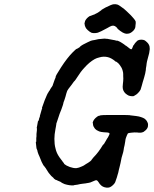

<svg xmlns="http://www.w3.org/2000/svg" viewBox="-20 -826 722 900"><path d="M471 -645H475L474 -644Q476 -644 483 -644Q492 -643 499 -641Q503 -640 515 -638Q518 -638 523 -636L529 -635Q529 -637 543 -630Q547 -628 552 -624.5Q557 -621 561 -618.5Q565 -616 564 -616L568 -613Q571 -612 577 -607Q591 -595 595 -595Q599 -595 603 -608Q605 -614 606 -614Q607 -614 609.5 -618.5Q612 -623 612.5 -623Q613 -623 615 -626Q624 -637 630 -638Q631 -638 633 -639Q636 -640 643.5 -640Q651 -640 658 -637Q664 -633 669 -628Q678 -620 681 -608Q682 -603 682 -596Q681 -579 673 -553Q668 -535 667.5 -529.5Q667 -524 666 -517Q664 -507 664 -505.5Q664 -504 663.5 -497.5Q663 -491 660.5 -481Q658 -471 656 -464Q654 -457 652.5 -452Q651 -447 649.5 -442.5Q648 -438 645 -426Q641 -411 639 -406Q635 -398 627 -390Q622 -384 611 -378L605 -375H599Q593 -375 590 -376Q583 -377 576 -382Q560 -392 556 -409Q554 -417 556 -432Q558 -447 558 -458Q557 -466 557.5 -469.5Q558 -473 557.5 -478.5Q557 -484 557 -485.5Q557 -487 555 -494.5Q553 -502 550 -508Q542 -522 535 -529Q525 -538 523 -537Q523 -536 519 -540Q502 -554 486 -558Q466 -563 446 -557Q433 -554 424 -549Q399 -535 376 -509Q358 -490 342 -464Q333 -450 330 -447Q328 -445 326 -443Q324 -441 316 -429Q296 -404 295 -400Q294 -396 291 -388Q289 -380 287 -373Q281 -353 278 -347Q277 -343 277 -342Q277 -339 268 -314Q258 -290 254 -276Q248 -256 246 -252Q244 -249 244 -244.5Q244 -240 242.5 -234.5Q241 -229 240 -221Q235 -195 235 -175Q235 -149 240 -131Q244 -112 254 -96Q260 -86 269 -75Q274 -69 273 -69Q273 -68 278 -63Q280 -60 280 -60Q280 -57 292 -50Q307 -42 323 -39Q334 -37 339 -38Q349 -39 364 -46Q368 -48 371.5 -49.5Q375 -51 375.5 -52Q376 -53 383 -57Q394 -63 403 -70Q410 -76 410 -78Q410 -79 418 -88Q442 -112 462 -146Q464 -149 464.5 -148.5Q465 -148 467 -150.5Q469 -153 472 -159Q476 -166 476.5 -166.5Q477 -167 479.5 -172Q482 -177 482.5 -177Q483 -177 485 -180.5Q487 -184 488 -186Q495 -198 493 -201Q492 -204 483 -205Q477 -205 467 -206Q453 -207 445 -210Q438 -213 433 -216Q424 -222 421 -229Q421 -230 420.5 -230.5Q420 -231 419.5 -231Q419 -231 418.5 -233.5Q418 -236 417 -237.5Q416 -239 416 -243.5Q416 -248 415 -248.5Q414 -249 415 -253Q419 -267 434 -278Q436 -280 439 -281.5Q442 -283 444 -283.5Q446 -284 446 -283.5Q446 -283 448 -284L450 -285Q449 -285 452 -285.5Q455 -286 464 -286.5Q473 -287 487.5 -287Q502 -287 528 -287Q589 -287 589.5 -286Q590 -285 594 -285Q622 -282 631 -280Q654 -274 661 -267Q669 -260 672 -251Q673 -247 673.5 -246.5Q674 -246 674 -240.5Q674 -235 673 -231Q669 -219 657 -211Q654 -208 654 -208.5Q654 -209 651 -207Q640 -202 623 -205Q612 -206 595 -204Q582 -203 579 -200Q575 -193 570 -179Q568 -173 567 -163Q564 -143 561 -133Q561 -131 560 -126Q559 -121 558.5 -117.5Q558 -114 557 -111Q555 -106 550 -87Q546 -70 545 -62Q544 -55 540 -41Q538 -34 537.5 -31.5Q537 -29 536 -24.5Q535 -20 534 -15.5Q533 -11 531.5 -7.5Q530 -4 528 5Q523 21 520 28Q517 34 513 38Q502 50 491 53Q481 55 471 52Q462 50 454.5 43.5Q447 37 442 28Q437 20 433 19Q428 18 416 24Q401 31 396 31Q396 31 390 32Q381 34 369 35Q362 36 355 37Q344 40 333 41Q326 42 327 42Q327 43 323 43Q306 44 283 37L270 31Q270 31 269 30Q268 29 266 28Q264 27 263 26Q260 25 251 21L245 18L241 17L231 10H233L224 2Q220 -1 218 -4Q216 -7 213 -10Q210 -13 210 -13.5Q210 -14 208 -16Q204 -21 199 -30Q196 -36 188 -46Q184 -50 182 -54Q174 -68 170 -80Q168 -86 164.5 -93.5Q161 -101 160 -103.5Q159 -106 158 -109.5Q157 -113 156.5 -113.5Q156 -114 155 -121L151 -131L148 -158Q148 -162 149 -162V-160L150 -163Q150 -165 150 -172.5Q150 -180 150 -179L151 -187Q150 -194 153 -216Q153 -220 153 -223Q153 -225 153 -225L152 -226Q152 -227 154 -236Q157 -253 158 -258Q159 -259 159 -258L160 -259Q164 -268 164 -274Q164 -275 165 -275Q167 -275 167 -283Q168 -289 175 -311Q179 -321 177 -320Q176 -320 179 -327Q189 -357 200 -381L204 -389L208 -395Q210 -400 210.5 -399.5Q211 -399 212.5 -402Q214 -405 215.5 -407.5Q217 -410 218.5 -412.5Q220 -415 220.5 -415.5Q221 -416 221.5 -417Q222 -418 222.5 -418Q223 -418 223.5 -419.5Q224 -421 224 -421Q226 -421 229 -432Q233 -444 235 -449Q237 -453 237 -454.5Q237 -456 239 -459Q242 -466 241 -466Q239 -468 266 -510Q295 -555 322 -582Q338 -598 340 -597Q341 -597 346 -600Q349 -603 349 -602Q350 -601 356 -608Q365 -616 391 -628Q409 -637 414 -637Q416 -637 423.5 -638.5Q431 -640 435 -641Q439 -642 441.5 -642.5Q444 -643 453 -643.5Q462 -644 463 -644.5Q464 -645 471 -645ZM512 -806Q521 -807 529 -805Q537 -803 555 -789Q560 -786 564 -782Q568 -778 573 -774Q596 -753 607 -739Q614 -731 616 -725Q617 -719 615 -706Q615 -699 613 -694Q610 -687 605 -682Q598 -675 592 -672Q586 -668 577 -668Q571 -667 563 -670Q556 -672 543 -681.5Q530 -691 529 -695Q528 -696 526 -698Q522 -703 520 -702Q520 -702 518 -704Q511 -707 504 -705Q497 -703 482 -694Q449 -676 439 -673Q437 -672 434.5 -672Q432 -672 428 -671Q420 -670 410 -672Q402 -675 391 -685Q381 -695 381 -698Q381 -698 379.5 -701.5Q378 -705 378 -705Q378 -705 377 -711L376 -716L379 -728Q386 -742 401 -751H402Q402 -751 404 -751.5Q406 -752 409.5 -753.5Q413 -755 414.5 -755.5Q416 -756 418.5 -757Q421 -758 422 -758Q423 -759 427.5 -761Q432 -763 436.5 -765.5Q441 -768 440.5 -768Q440 -768 443.5 -770Q447 -772 447 -772.5Q447 -773 450.5 -775Q454 -777 456 -779V-780L475 -791Q503 -805 512 -806Z"/></svg>

Font: TT2020 Style E
Style: Italic
Weight: 400
Italic angle: -15°
Version: Version 0.2.000